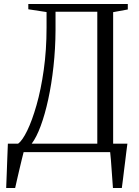

<svg xmlns="http://www.w3.org/2000/svg" viewBox="-20 -763 698 963"><path d="M11 180Q12.5 144.5 13.8 107.8Q15 71 16.5 33.2Q18 -4.5 19.5 -42.5H71Q92 -57.5 116.5 -107.8Q141 -158 163.2 -235.8Q185.5 -313.5 199.5 -412.8Q213.5 -512 213.5 -625V-702.5L122 -716.5V-743H621V-715.5L547.5 -702V-42.5H619Q616 -20 613.2 2.2Q610.5 24.5 607.8 46.8Q605 69 602.2 91.2Q599.5 113.5 596.8 135.8Q594 158 591 180H546.5Q545 156.5 543 131.8Q541 107 539.5 83.2Q538 59.5 536.2 38Q534.5 16.5 532.5 0H98.5Q94.5 15.5 89 38Q83.5 60.5 77.5 86.2Q71.5 112 65.8 136.5Q60 161 56 180ZM139 -42.5H468V-704H258.5V-611Q258 -517.5 248.2 -429.2Q238.5 -341 222 -265Q205.5 -189 184.2 -131.5Q163 -74 139 -42.5Z"/></svg>

Font: Merriweather 96pt Light
Style: Regular
Weight: 300
Version: Version 2.100